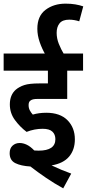

<svg xmlns="http://www.w3.org/2000/svg" viewBox="-20 -916 477 1054"><path d="M214 -209Q169 -209 126 -192Q90 -219 62 -257Q34 -295 34 -343Q34 -395 67 -424Q86 -440 113.5 -449Q141 -458 195 -458H243V-528H0V-622H436V-528H349V-373H189Q170 -373 161 -370.5Q152 -368 146 -363Q137 -356 137 -339Q137 -323 143.5 -310.5Q150 -298 160 -287Q194 -297 234 -297Q310 -297 350.5 -256Q391 -215 391 -151Q391 -94 359.5 -56.5Q328 -19 263 -8Q318 18 371 37L327 118Q278 91 232.5 60Q187 29 147 -2Q95 -5 64 -20.5Q33 -36 33 -75Q33 -102 49 -116.5Q65 -131 88 -131Q107 -131 127 -121.5Q147 -112 168 -90Q180 -89 192 -89Q284 -89 284 -152Q284 -178 267.5 -193.5Q251 -209 214 -209ZM230 -615Q211 -647 198 -684.5Q185 -722 185 -758Q185 -828 230 -862Q275 -896 340 -896Q369 -896 393 -892Q417 -888 437 -881L415 -799Q387 -808 360 -808Q323 -808 307 -788Q291 -768 291 -736Q291 -705 303 -675Q315 -645 333 -615Z"/></svg>

Font: Noto Sans Condensed SemiBold
Style: Italic
Weight: 600
Width: 3
Italic angle: -12°
Designer: Monotype Design Team
Foundry: Monotype Imaging Inc.
Version: Version 2.013; ttfautohint (v1.8.4.7-5d5b)